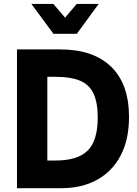

<svg xmlns="http://www.w3.org/2000/svg" viewBox="-20 -986 718 1006"><path d="M69 0V-727H296Q469 -727 562.5 -636.2Q656 -545.5 656 -372Q656 -255 612.5 -171.8Q569 -88.5 489.2 -44.2Q409.5 0 300.5 0ZM271.5 -583.5H228V-145H272Q386.5 -145 439.2 -196.8Q492 -248.5 492 -370Q492 -450 469.5 -496.8Q447 -543.5 398.5 -563.5Q350 -583.5 271.5 -583.5ZM260 -809 144.5 -965.5H259.5L321 -893.5L382 -965.5H497L382.5 -809Z"/></svg>

Font: Spline Sans
Style: Bold
Weight: 700
Designer: Eben Sorkin, Mirko Velimirovic
Foundry: Sorkin Type
Version: Version 1.000; ttfautohint (v1.8.3)